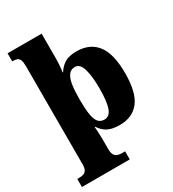

<svg xmlns="http://www.w3.org/2000/svg" viewBox="-233 -887 1133 1255"><g transform="rotate(-30 334.0 -260.0)"><path d="M9 240V179H24Q43 179 57 174Q71 169 79 155Q87 141 87 115V-627Q87 -659 80.5 -674Q74 -689 62 -694Q50 -699 33 -699H25V-760H282V-576Q282 -560 281 -541Q280 -522 278.5 -504Q277 -486 274 -472H278Q299 -506 331 -526Q363 -546 421 -546Q521 -546 573.5 -478Q626 -410 626 -264Q626 -119 575 -53Q524 13 428 13Q371 13 337.5 -4.5Q304 -22 282 -57H277Q279 -44 279.5 -29.5Q280 -15 281 1.5Q282 18 282 34Q282 50 282 66V111Q282 139 290 153.5Q298 168 312 173.5Q326 179 344 179H370V240ZM358 -68Q397 -68 414 -114.5Q431 -161 431 -261Q431 -356 414.5 -409.5Q398 -463 361 -463Q330 -463 312.5 -439Q295 -415 288.5 -370.5Q282 -326 282 -264Q282 -196 288.5 -152.5Q295 -109 311.5 -88.5Q328 -68 358 -68Z"/></g></svg>

Font: Noto Serif Hebrew Black
Style: Regular
Weight: 900
Version: Version 2.003